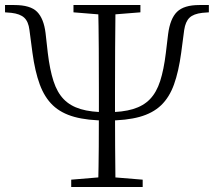

<svg xmlns="http://www.w3.org/2000/svg" viewBox="-26 -743 850 763"><path d="M399 -264Q322 -264 269.5 -278.5Q217 -293 184 -324.5Q151 -356 132 -407.5Q113 -459 103 -533L91 -624Q87 -657 70.5 -672.5Q54 -688 19 -692L-6 -694V-723H31Q95 -723 121.5 -696Q148 -669 155 -612L164 -532Q172 -466 186.5 -421Q201 -376 227 -349Q253 -322 294.5 -309.5Q336 -297 399 -297Q461 -297 502.5 -309.5Q544 -322 570 -349Q596 -376 610.5 -421Q625 -466 633 -532L642 -607Q650 -669 677.5 -696Q705 -723 766 -723H804V-694L778 -692Q743 -688 727 -672.5Q711 -657 706 -624L694 -533Q684 -459 665.5 -407.5Q647 -356 614 -324.5Q581 -293 528.5 -278.5Q476 -264 399 -264ZM364 0Q366 -83 366.5 -159Q367 -235 367 -320V-377Q367 -460 366.5 -550.5Q366 -641 364 -723H433Q432 -641 431.5 -551Q431 -461 431 -377V-320Q431 -237 431.5 -160Q432 -83 433 0ZM257 0V-29L389 -40H407L541 -29V0ZM266 -694V-723H532V-694L407 -684H389Z"/></svg>

Font: Noto Serif SC
Style: Regular
Weight: 200
Designer: Ryoko NISHIZUKA 西塚涼子 (kana & ideographs); Frank Grießhammer (Latin, Greek & Cyrillic); Wenlong ZHANG 张文龙 (bopomofo); San
Foundry: Adobe
Version: Version 2.001;hotconv 1.1.0;makeotfexe 2.6.0